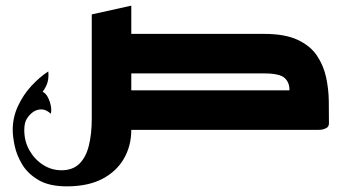

<svg xmlns="http://www.w3.org/2000/svg" viewBox="-20 -460 1210 680"><path d="M305 -240V-409L445 -440V-240ZM216 200Q155 200 117 178Q79 156 59 123Q39 90 32 56.5Q25 23 25 0Q25 -44 43.5 -84Q62 -124 91 -155.5Q120 -187 151 -207Q153 -188 149 -171Q145 -154 131 -135Q142 -130 149.5 -115.5Q157 -101 160 -85Q163 -69 160 -57Q144 -72 128 -72.5Q112 -73 98 -64Q84 -54 75 -39.5Q66 -25 66 1Q66 40 84 72Q102 104 132 123.5Q162 143 198 143Q237 143 260.5 120.5Q284 98 294.5 56.5Q305 15 305 -40V-309L445 -340V0Q445 56 419 101.5Q393 147 342.5 173.5Q292 200 216 200ZM390 0V-140H1005Q1006 -167 988.5 -183.5Q971 -200 915 -200H390V-340H915Q989 -340 1034 -319Q1079 -298 1102.5 -263Q1126 -228 1135 -186Q1144 -144 1144.5 -101.5Q1145 -59 1145 -23Q1145 -11 1135 -6Q1125 -1 1115 -0.5Q1105 0 1105 0Z"/></svg>

Font: Reem Kufi Fun
Style: Regular
Weight: 400
Designer: Khaled Hosny
Version: Version 1.005